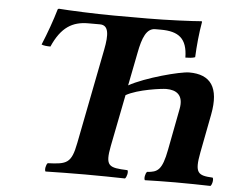

<svg xmlns="http://www.w3.org/2000/svg" viewBox="-49 -710 945 770"><g transform="rotate(5 424.0 -325.5)"><path d="M413 -123 454 -331C501 -358 597 -370 615 -370C655 -370 686 -352 675 -295L643 -128C627 -44 609 -35 567 -32C560 -26 556 -4 561 2C603 1 635 0 683 0C738 0 782 1 825 2C832 -4 836 -26 831 -32C771 -35 757 -44 773 -128L803 -284C824 -394 787 -444 701 -444C664 -444 525 -407 461 -371L487 -503C499 -567 515 -605 550 -605H572C644 -605 679 -579 680 -502C691 -502 710 -503 719 -507C721 -553 726 -605 734 -650C734 -651 733 -653 732 -653C699 -650 591 -645 515 -645H380C306 -645 194 -650 158 -653C156 -653 153 -651 153 -650C140 -605 121 -552 101 -504C110 -500 125 -499 137 -499C172 -579 217 -605 280 -605H327C363 -605 365 -567 353 -506L278 -123C262 -40 244 -35 167 -32C160 -26 156 -4 161 2C208 1 259 0 320 0C383 0 433 1 481 2C488 -4 493 -26 488 -32C412 -35 397 -40 413 -123Z"/></g></svg>

Font: Libertinus Serif
Style: Bold Italic
Weight: 700
Italic angle: -12°
Designer: Philipp H. Poll, Khaled Hosny
Foundry: Caleb Maclennan
Version: Version 7.050;RELEASE